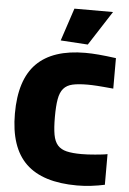

<svg xmlns="http://www.w3.org/2000/svg" viewBox="-65 -1050 747 1110"><g transform="rotate(5 308.5 -494.5)"><path d="M425 14Q225 14 128 -79.5Q31 -173 31 -369Q31 -566 124.5 -660Q218 -754 407 -754Q442 -754 483.5 -750.5Q525 -747 585 -739V-562Q552 -565 529.5 -567Q507 -569 490.5 -570Q474 -571 461.5 -571.5Q449 -572 436 -572Q382 -572 348.5 -564.5Q315 -557 296 -535Q277 -513 270 -473Q263 -433 263 -369Q263 -306 270 -267Q277 -228 296 -206.5Q315 -185 348.5 -177Q382 -169 434 -169Q451 -169 472 -170Q493 -171 514 -173Q535 -175 553.5 -177Q572 -179 585 -182V-4Q548 4 507 9Q466 14 425 14ZM258 -813 321 -1003H545L416 -803Z"/></g></svg>

Font: Plata Sans Black
Style: Regular
Weight: 900
Designer: Pablo Impallari, Andres Torresi, & Cristiano Sobral
Foundry: Pablo Impallari, Andres Torresi, & Cristiano Sobral
Version: Version 1.00;December 28, 2019;FontCreator 12.0.0.2547 64-bi